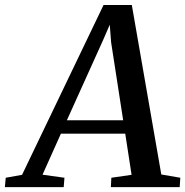

<svg xmlns="http://www.w3.org/2000/svg" viewBox="-88 -768 761 788"><path d="M-68 0 -64.5 -38.5 2.5 -50.5 337 -747.5H453L574 -52L652 -38.5L649.5 0H367L369 -38.5L452 -50.5L426 -219.5H162L86.5 -51L176.5 -38.5L173.5 0ZM186.5 -274.5H417.5L368 -594.5L362.5 -666.5L334 -601Z"/></svg>

Font: Merriweather 36pt Medium
Style: Italic
Weight: 500
Italic angle: -7.8°
Version: Version 2.101